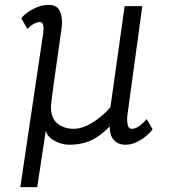

<svg xmlns="http://www.w3.org/2000/svg" viewBox="-20 -582 701 784"><path d="M132 182H63L155 -437Q157.5 -452 157.8 -464.5Q158 -477 154.5 -484.5Q151 -492 143 -492Q132 -492 119.2 -485.2Q106.5 -478.5 92 -464L67 -507Q74.5 -518 91.8 -530.8Q109 -543.5 131.8 -552.8Q154.5 -562 179 -562Q214.5 -562 225.5 -534Q236.5 -506 232 -472Q230 -457 225.2 -422Q220.5 -387 214 -343.2Q207.5 -299.5 201.8 -257.2Q196 -215 192 -184.5Q188 -154 188 -146Q188 -99 214.8 -77.5Q241.5 -56 281 -56Q308 -56 336.5 -70Q365 -84 390 -104.5Q415 -125 431 -145L489 -557H561Q553.5 -501 545.8 -445.2Q538 -389.5 530.5 -333.5Q523 -277.5 515.2 -221.8Q507.5 -166 500 -110Q498 -92 501 -74Q504 -56 519 -56Q532 -56 547 -66Q562 -76 579 -96L603 -54Q595.5 -43 578.5 -28.2Q561.5 -13.5 539 -2.2Q516.5 9 493 9Q463 9 445.5 -9.5Q428 -28 428 -66Q405.5 -42.5 381.5 -25.8Q357.5 -9 328.2 0Q299 9 261 9Q232.5 9 202.8 -7Q173 -23 167 -49Z"/></svg>

Font: Merriweather Sans Variable Regular
Style: Italic
Weight: 300
Italic angle: -8°
Designer: Eben Sorkin
Foundry: Eben Sorkin
Version: Version 2.001